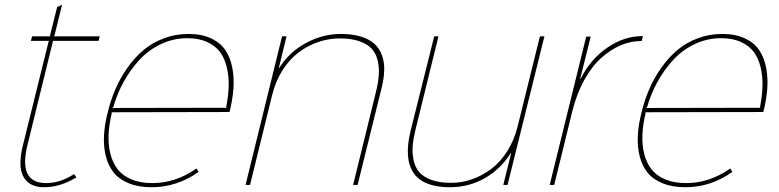

<svg xmlns="http://www.w3.org/2000/svg" viewBox="-20 -784 3304 814"><path d="M293.9 -45.9 304.2 -32.2Q234.9 9.8 167 9.8Q105 9.8 80.1 -33.4Q55.2 -76.7 76.2 -164.1L186 -607.9L189 -610.8H110.8L116.2 -629.9H192.9L191.9 -632.8L222.2 -753.9L243.2 -764.2L210.9 -632.8L208 -629.9H402.8L397.9 -610.8H203.1L204.1 -607.9L96.2 -168Q57.1 -7.8 175.8 -7.8Q234.9 -7.8 293.9 -45.9Z M456.1 -326.2 940.9 -327.1 939 -330.1Q948.2 -377 949.5 -418Q950.7 -459 941.9 -497.1Q933.1 -535.2 913.6 -562.3Q894 -589.4 858.6 -605.7Q823.2 -622.1 773.9 -622.1Q715.3 -622.1 662.6 -597.2Q609.9 -572.3 571 -530Q532.2 -487.8 504.2 -436.8Q476.1 -385.7 460 -329.1ZM953.1 -309.1 452.1 -308.1 454.1 -305.2Q442.4 -256.3 440.4 -213.1Q438.5 -169.9 448 -131.8Q457.5 -93.8 478.8 -66.4Q500 -39.1 537.4 -23.4Q574.7 -7.8 626 -7.8Q725.1 -7.8 813 -69.8L821.8 -55.2Q730 9.8 623 9.8Q567.4 9.8 526.4 -6.8Q485.4 -23.4 462.2 -52.2Q439 -81.1 428.7 -121.8Q418.5 -162.6 420.9 -209.2Q423.3 -255.9 437 -309.1Q449.7 -360.8 470.2 -408Q490.7 -455.1 521.2 -498Q551.8 -541 589.1 -572.3Q626.5 -603.5 675.3 -621.8Q724.1 -640.1 778.8 -640.1Q834.5 -640.1 874 -621.8Q913.6 -603.5 934.8 -572.5Q956.1 -541.5 964.6 -498.5Q973.1 -455.6 969.7 -408.7Q966.3 -361.8 953.1 -309.1Z M1598.1 -412.1 1496.1 0H1477.1L1572.8 -390.1Q1583 -430.2 1585.7 -463.1Q1588.4 -496.1 1581.5 -526.1Q1574.7 -556.2 1556.4 -576.7Q1538.1 -597.2 1503.9 -609.1Q1469.7 -621.1 1420.9 -621.1Q1373.5 -621.1 1328.6 -605.7Q1283.7 -590.3 1245.1 -561Q1206.5 -531.7 1177.2 -485.4Q1147.9 -439 1133.8 -380.9L1040 0H1021L1175.8 -629.9H1194.8L1162.1 -496.1H1164.1Q1205.6 -563 1276.9 -601.6Q1348.1 -640.1 1424.8 -640.1Q1474.6 -640.1 1511 -628.7Q1547.4 -617.2 1568.6 -597.2Q1589.8 -577.1 1599.9 -548.3Q1609.9 -519.5 1608.9 -485.8Q1607.9 -452.1 1598.1 -412.1Z M2288.1 -629.9 2131.8 0H2113.8L2147 -134.8H2145Q2104 -68.4 2036.6 -29.3Q1969.2 9.8 1886.7 9.8Q1775.4 9.8 1733.6 -50.5Q1691.9 -110.8 1720.7 -229L1820.8 -629.9H1838.9L1741.7 -234.9Q1732.4 -197.3 1729.7 -166.5Q1727.1 -135.7 1733.4 -105.5Q1739.7 -75.2 1757.1 -54.7Q1774.4 -34.2 1808.6 -21.5Q1842.8 -8.8 1892.1 -8.8Q1938 -8.8 1981.7 -24.2Q2025.4 -39.6 2063.7 -68.6Q2102.1 -97.7 2131.3 -144.3Q2160.6 -190.9 2174.8 -249L2269 -629.9Z M2705.6 -630.9 2700.7 -609.9H2697.8Q2655.3 -610.4 2612.8 -592.5Q2570.3 -574.7 2530.3 -539.6Q2490.2 -504.4 2457.3 -445.1Q2424.3 -385.7 2405.8 -310.1L2329.6 0H2310.5L2465.3 -628.9H2484.4L2439.5 -449.2H2441.4Q2481.9 -531.7 2553.7 -581.3Q2625.5 -630.9 2702.6 -630.9Z M2719.2 -326.2 3204.1 -327.1 3202.1 -330.1Q3211.4 -377 3212.6 -418Q3213.9 -459 3205.1 -497.1Q3196.3 -535.2 3176.8 -562.3Q3157.2 -589.4 3121.8 -605.7Q3086.4 -622.1 3037.1 -622.1Q2978.5 -622.1 2925.8 -597.2Q2873 -572.3 2834.2 -530Q2795.4 -487.8 2767.3 -436.8Q2739.3 -385.7 2723.1 -329.1ZM3216.3 -309.1 2715.3 -308.1 2717.3 -305.2Q2705.6 -256.3 2703.6 -213.1Q2701.7 -169.9 2711.2 -131.8Q2720.7 -93.8 2741.9 -66.4Q2763.2 -39.1 2800.5 -23.4Q2837.9 -7.8 2889.2 -7.8Q2988.3 -7.8 3076.2 -69.8L3085 -55.2Q2993.2 9.8 2886.2 9.8Q2830.6 9.8 2789.6 -6.8Q2748.5 -23.4 2725.3 -52.2Q2702.1 -81.1 2691.9 -121.8Q2681.6 -162.6 2684.1 -209.2Q2686.5 -255.9 2700.2 -309.1Q2712.9 -360.8 2733.4 -408Q2753.9 -455.1 2784.4 -498Q2814.9 -541 2852.3 -572.3Q2889.6 -603.5 2938.5 -621.8Q2987.3 -640.1 3042 -640.1Q3097.7 -640.1 3137.2 -621.8Q3176.8 -603.5 3198 -572.5Q3219.2 -541.5 3227.8 -498.5Q3236.3 -455.6 3232.9 -408.7Q3229.5 -361.8 3216.3 -309.1Z"/></svg>

Font: Sinkin Sans 100 Thin Italic
Style: Regular
Weight: 100
Italic angle: -112°
Designer: Keith Bates
Foundry: K-Type
Version: Sinkin Sans (version 1.0)  by Keith Bates   •   © 2014   www